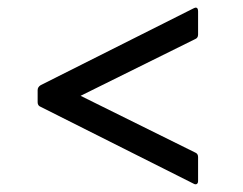

<svg xmlns="http://www.w3.org/2000/svg" viewBox="-20 -576 640 505"><path d="M501 -100Q501 -94 497.5 -92Q494 -90 489 -93L87 -295Q79 -298 79 -307V-339Q79 -347 87 -352L489 -554Q493 -556 495 -556Q501 -556 501 -546V-485Q501 -476 493 -473L192 -324L493 -175Q501 -172 501 -163Z"/></svg>

Font: LINE Seed Sans TH
Style: Regular
Weight: 400
Designer: Dalton Maag Ltd | Thai characters by Cadson Demak Co.,Ltd.
Foundry: Dalton Maag Ltd
Version: Version 1.002